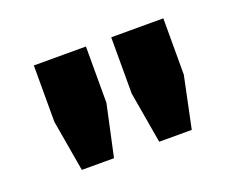

<svg xmlns="http://www.w3.org/2000/svg" viewBox="-60 -781 576 471"><g transform="rotate(-20 228.0 -545.5)"><path d="M84 -405 61 -539V-686H197V-539L168 -405ZM286 -405 263 -539V-686H399V-539L371 -405Z"/></g></svg>

Font: Archivo SemiBold
Style: Bold
Weight: 700
Version: Version 2.001